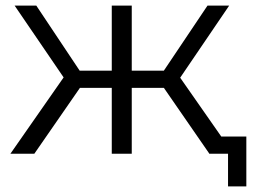

<svg xmlns="http://www.w3.org/2000/svg" viewBox="-20 -546 902 682"><path d="M855 116V-61H766L620 -270L794 -526H717L562 -295H448V-526H377V-295H263L109 -526H32L206 -271L17 0H102L264 -234H377V0H448V-234H562L723 -1V0H790V116Z"/></svg>

Font: Montserrat Z
Style: Regular
Weight: 400
Designer: Julieta Ulanovsky
Foundry: Julieta Ulanovsky
Version: Version 8.000